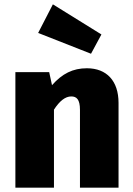

<svg xmlns="http://www.w3.org/2000/svg" viewBox="-20 -866 612 886"><path d="M448 -707 224 -846 156 -714 400 -618ZM381 -551C316 -551 267 -526 220 -473L207 -533H51V0H229V-360C255 -400 281 -421 309 -421C333 -421 349 -408 349 -359V0H527V-391C527 -493 472 -551 381 -551Z"/></svg>

Font: Fira Sans ExtraBold
Style: Regular
Weight: 800
Designer: bBox Type GmbH & Carrois Corporate GbR & Edenspiekermann AG
Foundry: bBox Type GmbH & Carrois Corporate GbR & Edenspiekermann AG
Version: Version 4.300;PS 004.300;hotconv 1.0.88;makeotf.lib2.5.64775